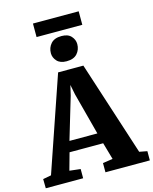

<svg xmlns="http://www.w3.org/2000/svg" viewBox="-174 -1216 1052 1318"><g transform="rotate(-15 352.0 -557.5)"><path d="M41 -76.5 271 -746.5H450.5L667.5 -76L723 -65.5V0H407.5V-65.5L478.5 -76L444 -196.5H205L171 -74.5L249 -65.5V0H-16.5L-17.5 -65.5ZM423 -272 344 -571 330 -641.5 313.5 -570.5 224.5 -272ZM347.5 -805Q302.5 -805 279.8 -830Q257 -855 257 -886Q257 -925.5 281.8 -953.5Q306.5 -981.5 357 -981.5H358Q403.5 -981.5 426 -956.5Q448.5 -931.5 448.5 -900.5Q448.5 -861 423.8 -833Q399 -805 348.5 -805ZM516 -1115V-1019H191V-1115Z"/></g></svg>

Font: Merriweather 20pt Black
Style: Regular
Weight: 900
Version: Version 2.100